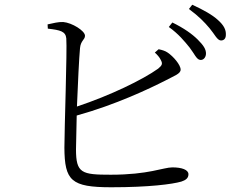

<svg xmlns="http://www.w3.org/2000/svg" viewBox="-20 -796 1040 811"><path d="M781 -595C801 -569 810 -545 825 -543C838 -541 849 -552 850 -568C851 -588 839 -605 815 -629C792 -652 757 -677 708 -701L693 -682C734 -653 760 -621 781 -595ZM865 -677C887 -651 897 -626 913 -625C926 -625 934 -633 934 -649C935 -670 926 -689 900 -712C877 -733 840 -754 792 -776L778 -758C820 -727 843 -703 865 -677ZM634 -574C644 -565 654 -554 659 -543C668 -527 665 -520 648 -506C582 -459 446 -393 305 -346C309 -444 314 -551 318 -593C321 -625 339 -628 339 -645C339 -666 284 -700 247 -703C227 -704 204 -698 181 -693L182 -675C236 -669 257 -663 260 -634C264 -584 252 -249 252 -172C253 -33 280 -5 450 -5C610 -5 708 -18 746 -29C764 -35 776 -43 776 -60C776 -79 748 -89 708 -89C670 -89 608 -58 448 -58C325 -58 301 -64 301 -165L304 -308C470 -354 612 -422 679 -456C716 -476 743 -484 743 -502C743 -522 712 -558 688 -574C678 -581 665 -585 650 -588Z"/></svg>

Font: Kiri Minchoo Light
Style: Regular
Weight: 300
Designer: Ryoko NISHIZUKA 西塚涼子 (kana & ideographs); Frank Grießhammer (Latin, Greek & Cyrillic);
akenotsuki.com/eyeben/fonts/ (U+
Foundry: Adobe
akenotsuki.com/eyeben/fonts/
Version: Version 4.002;hotconv 1.0.119;makeotfexe 2.5.65604